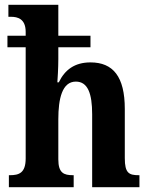

<svg xmlns="http://www.w3.org/2000/svg" viewBox="-20 -780 623 800"><path d="M17 0H287V-50H284C246 -50 223 -59 223 -116V-283C223 -369 239 -440 296 -440C346 -440 364 -390 364 -304V0H561V-50H558C517 -50 500 -59 500 -121V-326C500 -461 451 -520 357 -520C291 -520 250 -489 225 -437H219C220 -450 223 -496 223 -534V-583H357V-631H223V-760H15V-710H26C53 -710 87 -702 87 -647V-631H11V-583H87V-120C87 -59 59 -50 21 -50H17Z"/></svg>

Font: Noto Serif Tamil Condensed
Style: Bold
Weight: 700
Width: 3
Designer: Indian Type Foundry, Tom Grace, and the Monotype Design Team
Foundry: Monotype Imaging Inc.
Version: Version 2.004